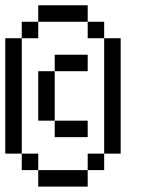

<svg xmlns="http://www.w3.org/2000/svg" viewBox="-20 -645 540 728"><path d="M0 -500H62.5V-562.5H125V-625H312.5V-562.5H375V-500H437.5V-62.5H375V0H312.5V62.5H125V0H62.5V-62.5H0ZM62.5 -500V-62.5H125V0H312.5V-62.5H375V-500H312.5V-562.5H125V-500ZM125 -375H187.5V-437.5H312.5V-375H187.5V-187.5H312.5V-125H187.5V-187.5H125Z"/></svg>

Font: NeoDunggeunmo
Style: Regular
Weight: 400
Monospace: yes
Version: Version 1.600